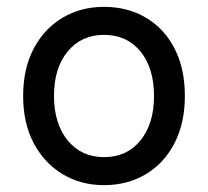

<svg xmlns="http://www.w3.org/2000/svg" viewBox="-20 -530 607 560"><path d="M283.3 10Q215.8 10 162.5 -22.1Q109.2 -54.2 78.3 -112.5Q47.5 -170.8 47.5 -250Q47.5 -330 78.3 -388.3Q109.2 -446.7 162.5 -478.3Q215.8 -510 283.3 -510Q352.5 -510 405.8 -478.3Q459.2 -446.7 489.2 -388.3Q519.2 -330 519.2 -250Q519.2 -170.8 488.8 -112.1Q458.3 -53.3 405 -21.7Q351.7 10 283.3 10ZM283.3 -71.7Q350 -71.7 389.6 -120.4Q429.2 -169.2 429.2 -250Q429.2 -331.7 389.6 -380Q350 -428.3 283.3 -428.3Q217.5 -428.3 177.5 -380Q137.5 -331.7 137.5 -250Q137.5 -169.2 177.5 -120.4Q217.5 -71.7 283.3 -71.7Z"/></svg>

Font: Funnel Sans Light
Style: Regular
Weight: 400
Version: Version 1.000